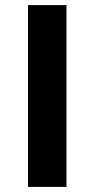

<svg xmlns="http://www.w3.org/2000/svg" viewBox="-20 -734 371 754"><path d="M90 0V-714H241V0Z"/></svg>

Font: Noto IKEA Simplified Chinese
Style: Bold
Weight: 700
Designer: Monotype Design Team
Foundry: Monotype Imaging Inc.
Version: Version 1.100